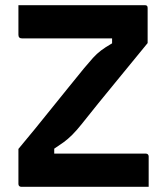

<svg xmlns="http://www.w3.org/2000/svg" viewBox="-20 -720 640 740"><path d="M553 0H62Q57 0 54 -3Q51 -6 51 -11V-146Q84 -185 115.5 -224Q147 -263 178.5 -302Q210 -341 241.5 -380Q273 -419 304 -457Q324 -481 338.5 -497Q353 -513 369.5 -525.5Q386 -538 412 -553V-572Q374 -572 348 -572Q322 -572 303 -572Q284 -572 266.5 -572Q249 -572 229 -572H65Q58 -572 54.5 -575.5Q51 -579 51 -586Q51 -613 51 -646Q51 -679 51 -700H538Q541 -700 543 -699.5Q545 -699 546.5 -697.5Q548 -696 548.5 -694Q549 -692 549 -689V-554Q519 -518 488 -479.5Q457 -441 424.5 -402Q392 -363 359.5 -322.5Q327 -282 295 -242Q276 -218 259 -201Q242 -184 225.5 -172Q209 -160 189 -147V-128Q226 -128 261 -128Q296 -128 352 -128H542Q547 -128 550 -125Q553 -122 553 -117Q553 -88 553 -58.5Q553 -29 553 0Z"/></svg>

Font: RecMonoLinear Nerd Font Mono
Style: Bold
Weight: 700
Monospace: yes
Version: Version 1.085; ttfautohint (v1.8.4.7-5d5b);Nerd Fonts 3.2.1